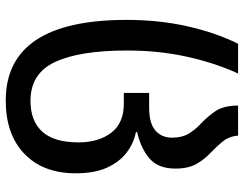

<svg xmlns="http://www.w3.org/2000/svg" viewBox="-108 -470 829 652"><g transform="rotate(90 306.0 -144.5)"><path d="M322 250Q48 250 48 -161Q48 -269 69.5 -365.5Q91 -462 129 -539H230Q193 -457 172.5 -362.5Q152 -268 152 -162Q152 -1 191 82.5Q230 166 323 166Q391 166 427.5 126Q464 86 464 3Q464 -65 431.5 -108Q399 -151 332 -151H296V-237H346Q399 -237 423.5 -258Q448 -279 448 -315Q448 -348 435 -370Q422 -392 405 -408Q379 -432 359 -460.5Q339 -489 339 -539H441Q443 -510 459 -489.5Q475 -469 497 -448Q520 -427 536.5 -399Q553 -371 553 -326Q553 -268 519 -238.5Q485 -209 429 -196V-192Q466 -185 498 -161Q530 -137 549.5 -94.5Q569 -52 569 12Q569 123 503 186.5Q437 250 322 250Z"/></g></svg>

Font: Noto Sans Georgian SemiCondensed Medium
Style: Regular
Weight: 500
Width: 4
Designer: Monotype Design Team, Akaki Razmadze
Foundry: Google LLC
Version: Version 2.005; ttfautohint (v1.8.4.7-5d5b)